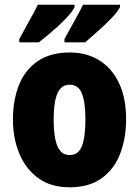

<svg xmlns="http://www.w3.org/2000/svg" viewBox="-20 -786 592 816"><path d="M516 -278Q516 -201 491.5 -135Q467 -69 413.5 -29.5Q360 10 275 10Q196 10 142.5 -29Q89 -68 62 -133.5Q35 -199 35 -278Q35 -361 61 -425.5Q87 -490 141 -526.5Q195 -563 277 -563Q348 -563 402 -529.5Q456 -496 486 -432.5Q516 -369 516 -278ZM208 -277Q208 -203 224 -165Q240 -127 276 -127Q313 -127 328 -165Q343 -203 343 -278Q343 -352 328 -389Q313 -426 276 -426Q240 -426 224 -389Q208 -352 208 -277ZM490 -756Q481 -737 454.5 -709.5Q428 -682 396.5 -654Q365 -626 342 -606H254V-620Q279 -666 300.5 -704.5Q322 -743 333 -766H490ZM297 -756Q288 -737 262 -709.5Q236 -682 204 -654.5Q172 -627 145 -606H62V-620Q87 -667 108.5 -705Q130 -743 141 -766H297Z"/></svg>

Font: Noto Sans Ethiopic Condensed Black
Style: Regular
Weight: 900
Width: 3
Designer: Monotype Design Team
Foundry: Monotype Imaging Inc.
Version: Version 2.102; ttfautohint (v1.8.4.7-5d5b)